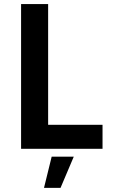

<svg xmlns="http://www.w3.org/2000/svg" viewBox="-20 -720 550 929"><path d="M82 0V-700.2H212.9V-116.2H476.1V0ZM192.9 189 230 38.1H336.9L272.9 189Z"/></svg>

Font: Fixel Text SemiBold
Style: Regular
Weight: 600
Width: 4
Designer: AlfaBravo + MacPaw
Foundry: Kyrylo Tkachov, Marchela Mozhyna, Serhii Makarenko, Maria Weinstein, Zakhar Kryvoshyya
Version: Version 1.211